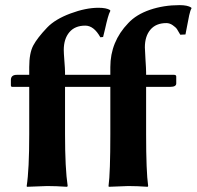

<svg xmlns="http://www.w3.org/2000/svg" viewBox="-20 -718 759 741"><path d="M162.1 -611.8Q192.9 -644 252 -666Q311 -688 359.9 -688Q390.6 -688 404.8 -679.2L405.8 -675.8Q400.9 -667 396 -649.4Q391.1 -631.8 385.5 -606.4Q379.9 -581.1 377.9 -575.2L367.2 -574.2Q342.3 -619.1 309.1 -619.1Q269 -619.1 247.6 -593.5Q226.1 -567.9 226.1 -524.9Q226.1 -513.7 228.5 -482.9Q231 -452.1 231 -439V-429.2H357.9H378.9H405.8V-459Q405.8 -557.1 475.1 -628.9Q505.9 -662.1 558.8 -680.2Q611.8 -698.2 672.9 -698.2Q703.6 -698.2 717.8 -689L719.2 -686Q714.4 -678.2 710.2 -659.2Q706.1 -640.1 702.1 -617.7Q698.2 -595.2 695.8 -585L675.8 -584Q668 -598.1 663.1 -605.5Q658.2 -612.8 646.5 -620.8Q634.8 -628.9 622.1 -628.9Q582 -628.9 560.5 -603.5Q539.1 -578.1 539.1 -535.2Q539.1 -523.9 541.5 -488Q543.9 -452.1 543.9 -439V-429.2H651.9Q659.7 -429.2 660.2 -422.9V-396Q660.2 -382.8 637.2 -382.8H543.9V-200.2Q543.9 -56.2 551.8 0L549.8 2.9Q508.8 0 475.1 0L399.9 2.9L398.9 0Q405.8 -50.8 405.8 -200.2V-382.8H363.8H339.8H231V-200.2Q231 -67.4 241.2 0L238.8 2.9Q195.8 0 162.1 0L84 2.9L83 0Q92.8 -63 92.8 -200.2V-382.8H26.9Q22 -382.8 22 -389.2V-409.2Q22 -429.2 44.9 -429.2H92.8V-459Q92.8 -513.2 108.4 -542.5Q124 -571.8 162.1 -611.8Z"/></svg>

Font: Linux Biolinum O
Style: Bold
Weight: 700
Designer: Philipp H. Poll
Foundry: Philipp H. Poll
Version: Version 1.3.2